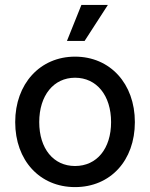

<svg xmlns="http://www.w3.org/2000/svg" viewBox="-20 -747 612 783"><path d="M286 16C430 16 530 -92 530 -249C530 -406 429 -516 286 -516C143 -516 42 -405 42 -249C42 -93 142 16 286 16ZM286 -70C198 -70 140 -141 140 -249C140 -358 199 -430 286 -430C374 -430 433 -358 433 -249C433 -141 375 -70 286 -70ZM253 -580H325L420 -727H312Z"/></svg>

Font: Uncut Sans Medium
Style: Regular
Weight: 500
Designer: Kasper Nordkvist
Foundry: UNCUT.wtf
Version: Version 1.304;Glyphs 3.2 (3246)